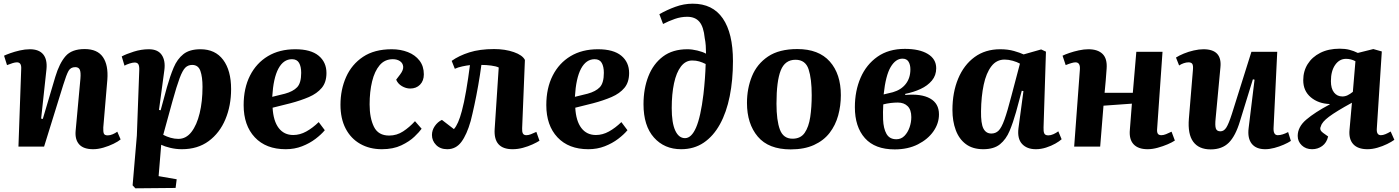

<svg xmlns="http://www.w3.org/2000/svg" viewBox="-20 -795 7587 1041"><path d="M634 -39Q621 -28 595.5 -15.5Q570 -3 540.5 5.5Q511 14 485 14Q433 14 409.5 -12Q386 -38 390 -85L416 -368Q419 -404 412.5 -417.5Q406 -431 388 -431Q363 -431 351.5 -410.5Q340 -390 323 -335L219 0H80L95 -422Q97 -457 72 -457Q62 -457 49 -453Q36 -449 18 -442L2 -493Q12 -498 35.5 -506.5Q59 -515 87.5 -521.5Q116 -528 142 -528Q191 -528 214 -500.5Q237 -473 232 -420L203 -152L212 -150L280 -379Q302 -452 335.5 -490.5Q369 -529 439 -529Q508 -529 538 -485.5Q568 -442 562 -363L540 -104Q539 -81 543 -71Q547 -61 564 -61Q577 -61 591 -67Q605 -73 616 -81Z M735 -413Q736 -436 730.5 -446Q725 -456 710 -456Q699 -456 682 -450.5Q665 -445 655 -439L640 -489Q664 -502 705 -515Q746 -528 787 -528Q836 -528 857 -497Q878 -466 871 -414L842 -199L851 -197L885 -322Q902 -382 921.5 -428.5Q941 -475 974.5 -501.5Q1008 -528 1067 -528Q1147 -528 1190 -470.5Q1233 -413 1233 -312Q1233 -222 1202 -148Q1171 -74 1111.5 -30Q1052 14 966 14Q934 14 903 6.5Q872 -1 854 -10L840 160L938 177L932 224L714 226L699 210L722 -60ZM1022 -443Q1000 -443 985 -428.5Q970 -414 954 -371.5Q938 -329 915 -246L865 -64Q884 -54 905 -48Q926 -42 947 -42Q989 -42 1018 -79.5Q1047 -117 1062.5 -181Q1078 -245 1078 -324Q1078 -378 1066.5 -410.5Q1055 -443 1022 -443Z M1581 -528Q1665 -528 1707.5 -493Q1750 -458 1750 -399Q1750 -349 1724.5 -318.5Q1699 -288 1655 -269Q1611 -250 1554 -235L1458 -211Q1462 -139 1491 -101Q1520 -63 1570 -63Q1606 -63 1640.5 -82Q1675 -101 1708 -133L1741 -89Q1722 -66 1690.5 -42Q1659 -18 1618 -2Q1577 14 1529 14Q1422 14 1361.5 -50.5Q1301 -115 1301 -225Q1301 -317 1335.5 -385Q1370 -453 1432.5 -490.5Q1495 -528 1581 -528ZM1613 -400Q1613 -434 1601.5 -454Q1590 -474 1563 -474Q1517 -474 1489.5 -423Q1462 -372 1456 -270L1525 -287Q1569 -299 1591 -322Q1613 -345 1613 -400Z M2104 -528Q2152 -528 2191.5 -512.5Q2231 -497 2254.5 -466.5Q2278 -436 2278 -392Q2278 -357 2257.5 -336Q2237 -315 2204 -315Q2181 -315 2159 -328Q2137 -341 2128 -363L2150 -392Q2168 -416 2166 -434.5Q2164 -453 2148.5 -463.5Q2133 -474 2110 -474Q2066 -474 2038.5 -441.5Q2011 -409 1997.5 -353.5Q1984 -298 1984 -229Q1984 -155 2007.5 -107.5Q2031 -60 2090 -60Q2131 -60 2165.5 -82.5Q2200 -105 2230 -138L2266 -97Q2254 -80 2227 -54Q2200 -28 2156 -7Q2112 14 2050 14Q1984 14 1933 -15Q1882 -44 1854 -98Q1826 -152 1826 -227Q1826 -309 1856.5 -377.5Q1887 -446 1948.5 -487Q2010 -528 2104 -528Z M2429 -465Q2468 -493 2524.5 -511Q2581 -529 2659 -529Q2719 -529 2766 -512.5Q2813 -496 2826 -470L2811 -100Q2810 -81 2815 -71.5Q2820 -62 2834 -62Q2845 -62 2858 -67Q2871 -72 2888 -80L2905 -32Q2891 -23 2867 -12Q2843 -1 2815 6.5Q2787 14 2759 14Q2655 14 2662 -95L2684 -429Q2670 -436 2643 -439.5Q2616 -443 2590 -443Q2583 -390 2573 -333Q2563 -276 2552 -225Q2541 -174 2532 -139Q2511 -65 2481.5 -25.5Q2452 14 2405 14Q2367 14 2344.5 -9Q2322 -32 2322 -63Q2322 -89 2337.5 -111.5Q2353 -134 2376 -145L2441 -95Q2465 -121 2484 -193Q2496 -237 2507.5 -304Q2519 -371 2528 -442Q2510 -440 2486.5 -435Q2463 -430 2446 -422Z M3222 -528Q3306 -528 3348.5 -493Q3391 -458 3391 -399Q3391 -349 3365.5 -318.5Q3340 -288 3296 -269Q3252 -250 3195 -235L3099 -211Q3103 -139 3132 -101Q3161 -63 3211 -63Q3247 -63 3281.5 -82Q3316 -101 3349 -133L3382 -89Q3363 -66 3331.5 -42Q3300 -18 3259 -2Q3218 14 3170 14Q3063 14 3002.5 -50.5Q2942 -115 2942 -225Q2942 -317 2976.5 -385Q3011 -453 3073.5 -490.5Q3136 -528 3222 -528ZM3254 -400Q3254 -434 3242.5 -454Q3231 -474 3204 -474Q3158 -474 3130.5 -423Q3103 -372 3097 -270L3166 -287Q3210 -299 3232 -322Q3254 -345 3254 -400Z M3555 -718Q3595 -741 3641.5 -758Q3688 -775 3736 -775Q3844 -775 3899 -695Q3954 -615 3954 -464Q3954 -361 3936.5 -273.5Q3919 -186 3883.5 -121.5Q3848 -57 3795.5 -21.5Q3743 14 3673 14Q3582 14 3525.5 -49.5Q3469 -113 3469 -230Q3469 -314 3495.5 -381.5Q3522 -449 3574.5 -488.5Q3627 -528 3707 -528Q3732 -528 3761 -521Q3790 -514 3808 -504Q3808 -526 3806.5 -547.5Q3805 -569 3801 -588Q3795 -650 3772 -677Q3749 -704 3706 -704Q3672 -704 3639 -692.5Q3606 -681 3575 -665ZM3694 -46Q3729 -46 3754 -103.5Q3779 -161 3794 -284Q3804 -372 3806 -448Q3788 -457 3771 -462Q3754 -467 3733 -467Q3697 -467 3672 -434.5Q3647 -402 3634.5 -343.5Q3622 -285 3622 -209Q3622 -129 3641 -87.5Q3660 -46 3694 -46Z M4267 15Q4147 15 4088.5 -54.5Q4030 -124 4030 -237Q4030 -315 4057 -381.5Q4084 -448 4144 -488.5Q4204 -529 4303 -529Q4419 -529 4479 -461.5Q4539 -394 4539 -279Q4539 -222 4524.5 -169Q4510 -116 4478 -74.5Q4446 -33 4393.5 -9Q4341 15 4267 15ZM4277 -43Q4321 -43 4343 -75Q4365 -107 4373 -160.5Q4381 -214 4381 -279Q4381 -368 4364 -419.5Q4347 -471 4293 -471Q4236 -471 4213 -413Q4190 -355 4190 -233Q4190 -142 4208.5 -92.5Q4227 -43 4277 -43Z M4831 15Q4724 15 4669.5 -46Q4615 -107 4615 -214Q4615 -302 4646 -373.5Q4677 -445 4737.5 -487.5Q4798 -530 4886 -530Q4965 -530 5010.5 -502.5Q5056 -475 5056 -425Q5056 -386 5032.5 -358Q5009 -330 4971 -312.5Q4933 -295 4888 -286V-280Q4975 -288 5023 -261Q5071 -234 5071 -175Q5071 -126 5041 -83Q5011 -40 4957 -12.5Q4903 15 4831 15ZM4771 -283 4821 -295Q4866 -308 4891 -340Q4916 -372 4916 -419Q4916 -444 4906 -460.5Q4896 -477 4873 -477Q4836 -477 4809 -431.5Q4782 -386 4771 -283ZM4840 -40Q4866 -40 4884 -58.5Q4902 -77 4911.5 -104.5Q4921 -132 4921 -160Q4921 -200 4901 -219.5Q4881 -239 4848 -239Q4829 -239 4808.5 -236.5Q4788 -234 4769 -229Q4768 -208 4767.5 -187.5Q4767 -167 4768 -147Q4770 -98 4786.5 -69Q4803 -40 4840 -40Z M5638 -104Q5637 -82 5642 -71.5Q5647 -61 5664 -61Q5677 -61 5691.5 -67.5Q5706 -74 5718 -83L5736 -40Q5724 -29 5702 -16.5Q5680 -4 5652 5Q5624 14 5596 14Q5548 14 5521.5 -14.5Q5495 -43 5502 -100L5529 -301L5520 -303L5489 -188Q5473 -131 5454 -85.5Q5435 -40 5402 -13Q5369 14 5311 14Q5254 14 5217 -13.5Q5180 -41 5162 -89.5Q5144 -138 5144 -199Q5144 -294 5175 -368.5Q5206 -443 5264 -485.5Q5322 -528 5403 -528Q5445 -528 5478 -518.5Q5511 -509 5530 -500L5625 -527L5651 -515ZM5355 -71Q5378 -71 5394 -86.5Q5410 -102 5426 -146.5Q5442 -191 5464 -276L5510 -450Q5494 -459 5471 -465.5Q5448 -472 5427 -472Q5383 -472 5355 -435.5Q5327 -399 5313.5 -335.5Q5300 -272 5299 -192Q5298 -125 5312 -98Q5326 -71 5355 -71Z M6117 -233 5963 -222 5945 0H5804L5835 -418Q5838 -457 5811 -457Q5795 -457 5758 -442L5741 -493Q5755 -500 5778.5 -508Q5802 -516 5829.5 -522Q5857 -528 5881 -528Q5932 -528 5958 -502.5Q5984 -477 5980 -423Q5978 -389 5975 -357Q5972 -325 5969 -292H6122L6141 -514H6283L6254 -99Q6252 -80 6257 -71Q6262 -62 6277 -62Q6288 -62 6302 -67.5Q6316 -73 6332 -81L6350 -33Q6335 -23 6310.5 -12.5Q6286 -2 6257 6Q6228 14 6202 14Q6151 14 6126 -13Q6101 -40 6106 -92Z M6356 -483Q6373 -494 6398.5 -504.5Q6424 -515 6452.5 -521.5Q6481 -528 6505 -528Q6607 -528 6597 -430L6571 -153Q6567 -115 6572 -99Q6577 -83 6597 -83Q6616 -83 6629 -103.5Q6642 -124 6659 -177L6765 -514H6905L6885 -99Q6884 -62 6908 -62Q6920 -62 6934.5 -66.5Q6949 -71 6964 -79L6979 -31Q6964 -21 6940 -10.5Q6916 0 6889.5 7Q6863 14 6840 14Q6790 14 6766.5 -16Q6743 -46 6750 -101L6782 -363L6773 -365L6703 -138Q6679 -58 6642.5 -21.5Q6606 15 6544 15Q6480 15 6449.5 -26.5Q6419 -68 6426 -152L6448 -417Q6450 -440 6444.5 -448.5Q6439 -457 6424 -457Q6412 -457 6398.5 -452.5Q6385 -448 6373 -440Z M7310 -238Q7224 -191 7185.5 -162Q7147 -133 7142 -111Q7131 -91 7153 -75L7181 -55Q7173 -21 7149 -3.5Q7125 14 7094 14Q7060 14 7038 -7Q7016 -28 7016 -58Q7016 -107 7062.5 -146.5Q7109 -186 7188 -228L7190 -231Q7128 -233 7087 -267.5Q7046 -302 7046 -360Q7046 -409 7070 -447.5Q7094 -486 7138.5 -508.5Q7183 -531 7244 -531Q7273 -531 7296.5 -525Q7320 -519 7342 -508L7426 -529L7472 -516L7445 -99Q7442 -62 7467 -62Q7478 -62 7491.5 -67.5Q7505 -73 7520 -82L7540 -37Q7525 -26 7500.5 -14Q7476 -2 7448 6Q7420 14 7394 14Q7342 14 7317 -13.5Q7292 -41 7297 -92ZM7329 -463Q7305 -476 7278 -476Q7242 -476 7219 -443Q7196 -410 7196 -355Q7196 -315 7213 -293.5Q7230 -272 7258 -272Q7273 -272 7286.5 -278.5Q7300 -285 7315 -297Z"/></svg>

Font: Literata 36pt
Style: Bold Italic
Weight: 700
Italic angle: -2°
Designer: Latin by Veronika Burian and Jose Scaglione. Greek by Irene Vlachou. Cyrillic by Vera Evstafieva
Foundry: TypeTogether
Version: Version 3.002